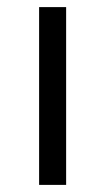

<svg xmlns="http://www.w3.org/2000/svg" viewBox="-20 -520 296 540"><path d="M90 0V-500H166V0Z"/></svg>

Font: Imprima
Style: Regular
Weight: 400
Designer: Eduardo Tunni
Foundry: Eduardo Tunni
Version: Version 1.002; ttfautohint (v1.8.4.7-5d5b);gftools[0.9.23]